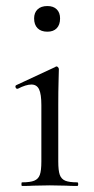

<svg xmlns="http://www.w3.org/2000/svg" viewBox="-20 -616 312 636"><path d="M53 -12Q80 -12 93.5 -17.5Q107 -23 112 -37Q117 -51 117 -81V-268Q117 -304 109.5 -320Q102 -336 84 -336Q66 -336 39 -322H37Q33 -322 31.5 -327Q30 -332 34 -334L163 -394Q165 -396 167 -396Q170 -396 172.5 -393Q175 -390 175 -387Q175 -380 174 -347Q173 -314 173 -269V-81Q173 -51 178 -37Q183 -23 196 -17.5Q209 -12 236 -12Q239 -12 239 -6Q239 0 236 0Q213 0 199 -1L145 -2L91 -1Q77 0 53 0Q51 0 51 -6Q51 -12 53 -12ZM93 -555Q93 -574 104.5 -585Q116 -596 137 -596Q157 -596 168 -585Q179 -574 179 -555Q179 -534 168 -522.5Q157 -511 137 -511Q116 -511 104.5 -522.5Q93 -534 93 -555Z"/></svg>

Font: Cormorant Garamond
Style: Regular
Weight: 400
Designer: Christian Thalmann (Catharsis Fonts)
Version: Version 3.000